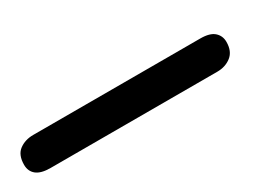

<svg xmlns="http://www.w3.org/2000/svg" viewBox="-43 -156 554 386"><g transform="rotate(-30 233.5 37.5)"><path d="M10 75Q-12 75 -22.5 66.5Q-33 58 -33 43Q-33 20 -19.5 10Q-6 0 13 0H401Q423 0 433 9Q443 18 443 32Q443 54 429.5 64.5Q416 75 397 75Z"/></g></svg>

Font: Nunito ExtraLight
Style: Bold Italic
Weight: 700
Italic angle: -9°
Version: Version 3.602